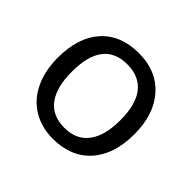

<svg xmlns="http://www.w3.org/2000/svg" viewBox="-136 -707 878 878"><g transform="rotate(45 302.5 -268.0)"><path d="M550.8 -269Q550.8 -137.7 484.4 -64Q418 9.8 300.8 9.8Q228 9.8 171.9 -24.2Q115.7 -58.1 85.4 -121.6Q55.2 -185.1 55.2 -269Q55.2 -399.9 120.6 -472.9Q186 -545.9 304.2 -545.9Q417.5 -545.9 484.1 -471.4Q550.8 -397 550.8 -269ZM146 -269Q146 -168 185.8 -115.5Q225.6 -63 303.2 -63Q379.9 -63 419.9 -115.5Q460 -168 460 -269Q460 -370.1 419.7 -421.1Q379.4 -472.2 301.8 -472.2Q146 -472.2 146 -269Z"/></g></svg>

Font: Noto Sans Southeast Asian
Style: Regular
Weight: 400
Designer: Monotype Design Team
Foundry: Monotype Imaging Inc.
Version: Version 1.06 uh; ttfautohint (v1.4.1)